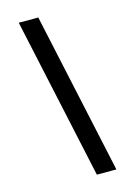

<svg xmlns="http://www.w3.org/2000/svg" viewBox="-141 -896 782 1111"><g transform="rotate(-15 250.0 -340.0)"><path d="M296 143 87 -823H204L413 143Z"/></g></svg>

Font: Iosevka Gothic
Style: Bold Italic
Weight: 700
Italic angle: -9°
Monospace: yes
Designer: Belleve Invis
Foundry: Belleve Invis
Version: Version 15.5.1; ttfautohint (v1.8.4)